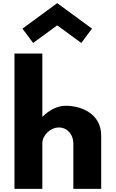

<svg xmlns="http://www.w3.org/2000/svg" viewBox="-20 -1200 735 1220"><path d="M72 0H249V-290C249 -341 301 -390 354 -390C411 -390 446 -341 446 -290V0H623V-338C623 -481 492 -528 398 -528C342 -528 291 -499 251 -459H249V-860H72ZM122.5 -1018 190.5 -927 343.5 -1039 496.5 -927 564.5 -1018 343.5 -1180Z"/></svg>

Font: Sztylet
Style: Bd
Weight: 700
Foundry: Cannot Into Space Fonts, PlusOne Fonts
Version: Version 0.12